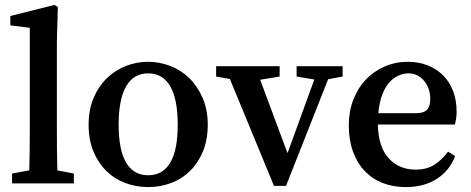

<svg xmlns="http://www.w3.org/2000/svg" viewBox="-20 -745 1915 780"><path d="M280 -40V0H29V-40L99 -53Q100 -93 100.5 -132Q101 -171 101 -210V-632L22 -642V-680L201 -725L215 -717L211 -575V-210Q211 -171 211.5 -131.5Q212 -92 213 -53Z M582 -447Q523 -447 492.5 -394.5Q462 -342 462 -239Q462 -135 492.5 -84Q523 -33 582 -33Q641 -33 671.5 -84Q702 -135 702 -239Q702 -342 671.5 -394.5Q641 -447 582 -447ZM582 -494Q628 -494 672 -477Q716 -460 749.5 -427Q783 -394 803.5 -346.5Q824 -299 824 -238Q824 -177 804.5 -130Q785 -83 752 -50.5Q719 -18 675 -1.5Q631 15 582 15Q533 15 489 -1.5Q445 -18 412 -50.5Q379 -83 359.5 -130Q340 -177 340 -238Q340 -299 360 -346.5Q380 -394 414 -427Q448 -460 491.5 -477Q535 -494 582 -494Z M1372 -434 1313 -423 1142 10H1093L914 -424L858 -434V-476H1116V-434L1037 -421L1148 -123L1257 -422L1185 -434V-476H1372Z M1667 -285Q1703 -285 1715.5 -300Q1728 -315 1728 -342Q1728 -387 1702.5 -417Q1677 -447 1639 -447Q1620 -447 1600 -438.5Q1580 -430 1562.5 -411Q1545 -392 1533 -361Q1521 -330 1517 -285ZM1515 -239Q1517 -148 1559 -102Q1601 -56 1668 -56Q1714 -56 1744.5 -75.5Q1775 -95 1800 -129L1829 -111Q1806 -51 1754 -18Q1702 15 1629 15Q1576 15 1533.5 -2Q1491 -19 1460.5 -51.5Q1430 -84 1413.5 -130.5Q1397 -177 1397 -236Q1397 -293 1415.5 -340.5Q1434 -388 1466.5 -422Q1499 -456 1543 -475Q1587 -494 1637 -494Q1681 -494 1717.5 -479.5Q1754 -465 1780 -439Q1806 -413 1820.5 -375.5Q1835 -338 1835 -292Q1835 -277 1833 -263.5Q1831 -250 1828 -239Z"/></svg>

Font: Source Serif Pro Semibold
Style: Regular
Weight: 600
Designer: Frank Grießhammer
Foundry: Adobe Systems Incorporated
Version: Version 1.014;PS Version 1.0;hotconv 1.0.73;makeotf.lib2.5.5